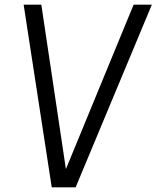

<svg xmlns="http://www.w3.org/2000/svg" viewBox="-20 -800 675 828"><path d="M306.2 7.8H203.1L82 -779.8H158.2L264.2 -70.8L556.2 -779.8H634.8Z"/></svg>

Font: Cooper Hewitt
Style: Book Italic
Weight: 706
Designer: Village Type and Design LLC
Foundry: Cooper Hewitt Smithsonian Design Museum
Version: 1.000